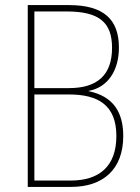

<svg xmlns="http://www.w3.org/2000/svg" viewBox="-20 -734 550 754"><path d="M251 -714H89V0H259C383 0 464 -67 464 -200C464 -293 425 -356 328 -376V-377C405 -391 447 -459 447 -547C447 -658 387 -714 251 -714ZM251 -388H115V-689H242C371 -689 420 -645 420 -546C420 -441 364 -388 251 -388ZM115 -363H251C363 -363 437 -323 437 -200C437 -80 369 -25 258 -25H115Z"/></svg>

Font: Noto Sans Oriya Cond Thin
Style: Regular
Weight: 100
Width: 3
Designer: Amélie Bonet and Sol Matas
Foundry: Google LLC
Version: Version 2.006